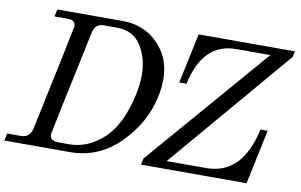

<svg xmlns="http://www.w3.org/2000/svg" viewBox="-105 -875 1592 1017"><g transform="rotate(10 691.0 -366.0)"><path d="M323.2 0H-29.3L-21 -39.1H52.2Q101.1 -39.1 112.3 -90.8Q231 -651.4 231 -659.2Q231 -693.4 191.4 -693.4H118.2L126.5 -732.4H476.1Q608.9 -732.4 688.5 -633.3Q743.7 -564.5 743.7 -463.9Q743.7 -419.9 732.9 -369.1Q702.1 -225.6 590.1 -112.8Q478 0 323.2 0ZM309.1 -40Q415 -40 497.8 -119.1Q580.6 -198.2 615.2 -360.4Q627.4 -417.5 627.4 -466.3Q627.4 -558.6 584.5 -625.5Q541.5 -692.4 454.6 -692.4H383.3Q337.4 -692.4 326.7 -641.6Q208 -82 208 -75.7Q208 -40 256.3 -40ZM1273.4 0H705.6L712.9 -34.2L1279.8 -690.4H1097.2Q916.5 -690.4 868.7 -463.9H829.6L886.7 -732.4H1404.3L1397.5 -701.2L836.4 -42H1047.4Q1243.2 -42 1296.4 -293H1335.4Z"/></g></svg>

Font: Munson
Style: Italic
Weight: 400
Italic angle: -12°
Designer: Paul James MIller
Foundry: High-Logic / Made with FontCreator
Version: Version 2.10;May 5, 2019;FontCreator 11.5.0.2430 64-bit